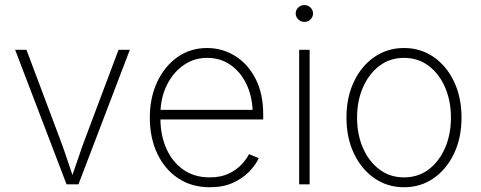

<svg xmlns="http://www.w3.org/2000/svg" viewBox="-20 -748 1952 779"><path d="M250 0 41.5 -545.9H87.4L224.1 -182.1Q237.8 -146 249.8 -109.6Q261.7 -73.2 273.9 -38.1Q286.6 -73.2 298.6 -109.6Q310.5 -146 324.2 -182.1L460.9 -545.9H506.8L298.3 0Z M831.1 11.7Q757.3 11.7 702.6 -24.9Q647.9 -61.5 617.9 -125.2Q587.9 -189 587.9 -270.5Q587.9 -352.1 617.9 -415.8Q647.9 -479.5 700.2 -516.4Q752.4 -553.2 820.3 -553.2Q881.8 -553.2 933.6 -521.2Q985.4 -489.3 1016.6 -429Q1047.9 -368.7 1047.9 -283.7V-263.2H630.9Q631.8 -195.8 656 -142.8Q680.2 -89.8 724.6 -59.1Q769 -28.3 831.1 -28.3Q876 -28.3 907.7 -43.5Q939.5 -58.6 960 -80.6Q980.5 -102.5 990.2 -122.6L1029.8 -106.4Q1017.6 -79.1 991.2 -51.8Q964.8 -24.4 925 -6.3Q885.3 11.7 831.1 11.7ZM631.3 -302.2H1004.9Q1002 -362.3 978.3 -409.9Q954.6 -457.5 914.1 -485.4Q873.5 -513.2 820.3 -513.2Q768.6 -513.2 727.1 -485.1Q685.5 -457 660.2 -409.2Q634.8 -361.3 631.3 -302.2Z M1193.8 0V-545.9H1236.3V0ZM1214.8 -659.2Q1200.7 -659.2 1190.2 -669.2Q1179.7 -679.2 1179.7 -693.4Q1179.7 -707.5 1190.2 -717.5Q1200.7 -727.5 1214.8 -727.5Q1229.5 -727.5 1239.7 -717.5Q1250 -707.5 1250 -693.4Q1250 -679.2 1239.7 -669.2Q1229.5 -659.2 1214.8 -659.2Z M1619.1 11.7Q1551.8 11.7 1499 -24.9Q1446.3 -61.5 1416 -125.2Q1385.7 -189 1385.7 -271Q1385.7 -353 1416 -416.7Q1446.3 -480.5 1499 -516.8Q1551.8 -553.2 1619.1 -553.2Q1686.5 -553.2 1739.3 -516.8Q1792 -480.5 1822.3 -416.5Q1852.5 -352.5 1852.5 -271Q1852.5 -189 1822.3 -125.2Q1792 -61.5 1739.5 -24.9Q1687 11.7 1619.1 11.7ZM1619.1 -28.3Q1676.8 -28.3 1719.5 -60.8Q1762.2 -93.3 1785.9 -148.2Q1809.6 -203.1 1809.6 -271Q1809.6 -338.4 1785.9 -393.3Q1762.2 -448.2 1719.5 -480.7Q1676.8 -513.2 1619.1 -513.2Q1562 -513.2 1519.3 -480.7Q1476.6 -448.2 1452.6 -393.3Q1428.7 -338.4 1428.7 -271Q1428.7 -203.1 1452.4 -148.2Q1476.1 -93.3 1519 -60.8Q1562 -28.3 1619.1 -28.3Z"/></svg>

Font: Inter Extra Light
Style: Regular
Weight: 200
Designer: Rasmus Andersson
Foundry: rsms
Version: Version 4.000;git-3c8e0fc